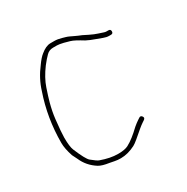

<svg xmlns="http://www.w3.org/2000/svg" viewBox="-126 -648 725 743"><g transform="rotate(-30 236.5 -276.0)"><path d="M413 -468H405C401 -468 397.3 -468.7 394 -470C390.7 -471.3 383.8 -473.6 373.3 -476.8C362.9 -480.1 351.4 -484.8 339 -491L316 -502.5C311.3 -504.8 306.3 -506.8 301.5 -508.5C297.5 -510.2 293.1 -512.2 288.4 -514.5C283.6 -516.8 278.4 -519.3 272.6 -522C266.9 -524.7 261.6 -526.7 256.9 -528C252.1 -529.3 247.5 -530.7 243 -532C231.8 -535.3 221 -537 210.8 -537H194.3C179.8 -537 165.5 -530.3 149.5 -517C140.8 -510.3 130.8 -499 119.5 -483C98.1 -455.3 82.4 -425.3 72.5 -393C49.2 -325.6 37.5 -255.1 37.5 -181.5C37.5 -164.5 41.5 -144 49.5 -120L60.5 -98C71.8 -71.6 90 -50.6 115 -34.9C124.7 -28.9 140.2 -24.4 160.5 -21.5C166 -20.5 172.9 -19.2 181.1 -17.5C189.4 -15.8 198.3 -15 207.8 -15C228.9 -15 250.5 -20.7 272.6 -32C284.3 -38 300.9 -53 329 -77C337 -83.7 344 -89 350 -93L359 -99C364.3 -103 365 -107.7 361 -113C357 -118.3 352.3 -119 347 -115L338 -109C332 -105 325 -99.7 317 -93C293 -70.2 272.6 -53.5 252.4 -43C242.2 -37.7 227.3 -35 207.8 -35C182.7 -35 159.3 -40 130.9 -50C125.2 -51.9 114.9 -59 100 -71.3C91.6 -78.2 79.8 -100 64.5 -136.8C59.8 -148.1 57.5 -167.1 57.5 -194C57.5 -208.6 59.6 -235.2 63.9 -273.6C66.2 -294.1 70.5 -316.4 77 -340.5C80.7 -354.2 86.6 -373 94.7 -397C102.8 -421 116.4 -445.8 135.5 -471.5C146.2 -485.8 156.7 -497 164.6 -505C172.4 -513 182.3 -517 194.3 -517H211.5C217.5 -517 226.9 -515.5 239.6 -512.5C243.9 -511.5 252.2 -509.2 264.5 -505.6C276.9 -502 292.9 -493.1 316 -478.9C326 -473.6 339.5 -467.9 356.5 -462C364.2 -459.3 372.3 -456.3 380.8 -453C389.4 -449.7 397.4 -448 405 -448H413C419.7 -448 423 -451.3 423 -458C423 -464.7 419.7 -468 413 -468Z"/></g></svg>

Font: Proton
Style: RgCnd
Weight: 500
Version: Version 1.017